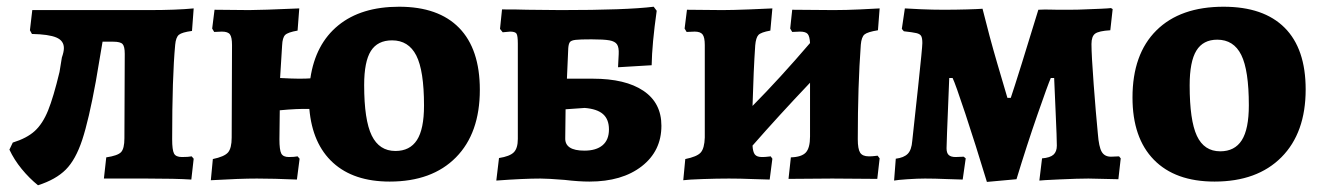

<svg xmlns="http://www.w3.org/2000/svg" viewBox="-20 -531 3927 571"><path d="M550 -66 556 -59 549 3Q503 0 416 0H289L296 -63Q330 -68 340 -78.5Q350 -89 350 -120L351 -371Q351 -393 344.5 -400Q338 -407 317 -407H285L265 -289Q244 -174 224.5 -115Q205 -56 175.5 -26.5Q146 3 93 20Q67 -1 44.5 -28.5Q22 -56 8 -86L18 -107Q60 -120 83.5 -141.5Q107 -163 123 -202.5Q139 -242 157 -317L164 -360Q170 -377 170 -388Q170 -410 147.5 -419.5Q125 -429 75 -430L69 -441L76 -501H423Q504 -501 556 -506L551 -439Q521 -435 512 -427.5Q503 -420 501 -398Q492 -302 492 -117Q492 -85 497.5 -74.5Q503 -64 521 -64Q540 -64 550 -66Z M1407 -264Q1407 -135 1336 -63Q1265 9 1139 9Q1032 9 970.5 -47Q909 -103 900 -207Q864 -208 812 -203L811 -117Q811 -85 816.5 -74.5Q822 -64 839 -64Q855 -64 865 -66L871 -59L863 3Q794 0 744 0Q694 0 607 5L613 -58Q647 -65 658 -77.5Q669 -90 669 -122L670 -397Q670 -420 664 -428.5Q658 -437 640 -437L617 -436L611 -446L618 -502L721 -501Q755 -501 870 -506L865 -440Q836 -435 828 -427Q820 -419 819 -396L813 -299Q851 -297 869 -297Q892 -297 903 -298Q918 -400 986 -455.5Q1054 -511 1167 -511Q1284 -511 1345.5 -448Q1407 -385 1407 -264ZM1241 -217Q1241 -321 1218 -366Q1195 -411 1146 -411Q1103 -411 1083 -379.5Q1063 -348 1063 -278Q1063 -174 1085.5 -128Q1108 -82 1156 -82Q1199 -82 1220 -114.5Q1241 -147 1241 -217Z M1659 4Q1609 0 1587 0Q1537 0 1456 6L1464 -61Q1496 -66 1508 -78Q1520 -90 1520 -118V-401Q1520 -425 1516 -431Q1512 -437 1497 -437L1475 -435L1467 -445L1473 -503Q1521 -503 1548 -502L1648 -501Q1844 -501 1924 -511L1933 -499Q1919 -400 1918 -337L1818 -331L1820 -370Q1821 -390 1815 -399Q1809 -408 1792.5 -411Q1776 -414 1739 -414Q1705 -414 1692 -412.5Q1679 -411 1675 -406Q1671 -401 1670 -388L1666 -297H1743Q1840 -297 1893.5 -261Q1947 -225 1947 -157Q1947 -82 1888.5 -36.5Q1830 9 1733 9Q1701 9 1659 4ZM1791 -146Q1791 -176 1773.5 -191.5Q1756 -207 1719 -210L1662 -206L1661 -120Q1660 -83 1718 -83Q1753 -83 1772 -99Q1791 -115 1791 -146Z M2590 -68 2596 -60 2589 1 2455 0 2325 1 2332 -63Q2364 -64 2376.5 -77.5Q2389 -91 2389 -125V-285Q2295 -186 2218 -98Q2219 -79 2225 -71.5Q2231 -64 2246 -64Q2256 -64 2263 -65Q2270 -66 2272 -66L2277 -59L2269 3Q2255 3 2218 1.5Q2181 0 2148 0Q2113 0 2069.5 1.5Q2026 3 2012 5L2018 -58Q2053 -65 2064 -77.5Q2075 -90 2076 -122V-397Q2076 -420 2069.5 -428.5Q2063 -437 2046 -437L2022 -436L2016 -446L2023 -502L2128 -501Q2157 -501 2208.5 -503Q2260 -505 2277 -506L2271 -440Q2243 -435 2235.5 -427Q2228 -419 2226 -396Q2221 -323 2218 -216Q2300 -299 2389 -403Q2388 -423 2382 -430Q2376 -437 2359 -437L2336 -436L2330 -446L2336 -502L2459 -501Q2496 -501 2538 -503Q2580 -505 2596 -506L2591 -441Q2560 -436 2551 -428.5Q2542 -421 2540 -398Q2531 -276 2531 -117Q2531 -88 2538 -77Q2545 -66 2564 -66Q2574 -66 2581 -67Q2588 -68 2590 -68Z M2813 -299H2803Q2802 -269 2799 -199.5Q2796 -130 2795 -90Q2795 -76 2801.5 -70Q2808 -64 2822 -64L2846 -65L2852 -60L2843 3Q2829 3 2794.5 1.5Q2760 0 2731 0Q2709 0 2679 2Q2649 4 2639 6L2644 -59Q2668 -62 2679.5 -73.5Q2691 -85 2693 -112Q2698 -157 2710.5 -273.5Q2723 -390 2723 -403Q2723 -418 2719.5 -424Q2716 -430 2705.5 -432.5Q2695 -435 2668 -438L2662 -445L2671 -506Q2684 -505 2719 -503.5Q2754 -502 2786 -502Q2822 -502 2856 -503Q2890 -504 2902 -505Q2922 -424 2945.5 -343.5Q2969 -263 2976 -240H2986Q2994 -263 3019 -343Q3044 -423 3068 -502Q3087 -503 3101.5 -502.5Q3116 -502 3126 -502H3155Q3188 -502 3204 -503Q3232 -504 3254.5 -505Q3277 -506 3284 -507L3289 -504L3282 -441Q3248 -439 3237 -431Q3226 -423 3226 -400Q3226 -368 3232.5 -281Q3239 -194 3245 -133Q3248 -94 3256.5 -79.5Q3265 -65 3284 -65L3308 -66L3313 -60L3306 2L3217 0Q3187 0 3132 2.5Q3077 5 3071 6L3079 -60Q3103 -62 3113 -71Q3123 -80 3123 -98Q3123 -119 3119.5 -195.5Q3116 -272 3115 -299H3105Q3097 -281 3065.5 -190.5Q3034 -100 3003 2L2915 10Q2881 -102 2851 -192.5Q2821 -283 2813 -299Z M3348 -241Q3348 -370 3419 -440.5Q3490 -511 3619 -511Q3738 -511 3800.5 -448.5Q3863 -386 3863 -265Q3863 -136 3791 -63.5Q3719 9 3592 9Q3475 9 3411.5 -56Q3348 -121 3348 -241ZM3694 -218Q3694 -322 3671.5 -367.5Q3649 -413 3600 -413Q3558 -413 3538 -380.5Q3518 -348 3518 -277Q3518 -173 3539.5 -127Q3561 -81 3609 -81Q3652 -81 3673 -114Q3694 -147 3694 -218Z"/></svg>

Font: Alegreya SC ExtraBold
Style: Regular
Weight: 800
Designer: Juan Pablo del Peral
Foundry: Huerta Tipografica
Version: Version 2.007; ttfautohint (v1.6)